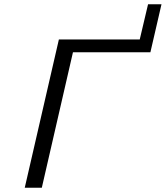

<svg xmlns="http://www.w3.org/2000/svg" viewBox="-20 -880 777 900"><path d="M96 0 256 -695H635L674 -860H737L685 -635H322L176 0Z"/></svg>

Font: Coval
Style: ExtraLight Italic
Weight: 200
Foundry: Context Ltd
Version: Version 001.000